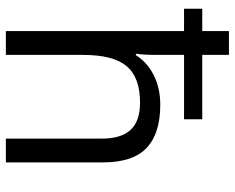

<svg xmlns="http://www.w3.org/2000/svg" viewBox="-93 -707 800 654"><g transform="rotate(90 307.0 -380.0)"><path d="M452.1 0V-327.1Q452.1 -392.6 422.4 -424.8Q392.6 -457 329.1 -457Q244.1 -457 205.6 -411.6Q167 -366.2 167 -262.2V0H85.9V-606.9H9.8V-668.9H85.9V-759.8H167V-668.9H386.2V-606.9H167V-511.2Q167 -470.2 163.1 -442.9H168Q191.9 -481.4 236.1 -503.7Q280.3 -525.9 336.9 -525.9Q435.1 -525.9 484.1 -479.2Q533.2 -432.6 533.2 -330.1V0Z"/></g></svg>

Font: Zoram GWebM
Style: Regular
Weight: 400
Foundry: Ascender Corporation
Version: Version 1.000